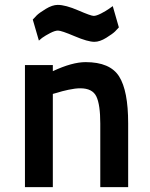

<svg xmlns="http://www.w3.org/2000/svg" viewBox="-20 -765 614 785"><path d="M196 0H82V-499H196V-474Q275 -511 330 -511Q430 -511 467 -452.5Q504 -394 504 -261V0H390V-260Q390 -337 374 -370.5Q358 -404 308 -404Q288 -404 260 -398Q232 -392 214 -386L196 -381ZM441 -740 466 -653Q460 -646 450.5 -636.5Q441 -627 414.5 -610.5Q388 -594 366 -594Q339 -594 285 -617Q231 -640 217 -640Q205 -640 185.5 -630Q166 -620 152 -610L139 -599L114 -685Q120 -692 130 -702Q140 -712 167 -728.5Q194 -745 216 -745Q248 -745 300 -722.5Q352 -700 363 -700Q374 -700 393.5 -710Q413 -720 427 -730Z"/></svg>

Font: TitilliumText22L Rg
Style: Bold
Weight: 700
Designer: Campivisivi
Foundry: Campivisivi
Version: 1.000